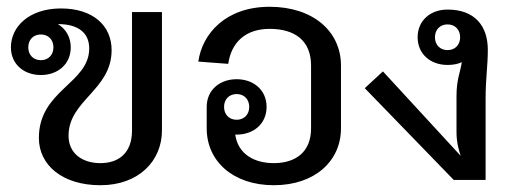

<svg xmlns="http://www.w3.org/2000/svg" viewBox="-20 -536 1536 572"><path d="M101.7 -433.3C124.2 -433.3 139.2 -417.5 139.2 -395C139.2 -372.5 124.2 -356.7 101.7 -356.7C79.2 -356.7 64.2 -372.5 64.2 -395C64.2 -417.5 79.2 -433.3 101.7 -433.3ZM12.5 -395C12.5 -345 50.8 -312.5 101.7 -312.5C152.5 -312.5 190.8 -345 190.8 -395C190.8 -425.8 175.8 -450 152.5 -464.2H153.3C211.7 -464.2 245.8 -439.2 245.8 -391.7C245.8 -287.5 95.8 -267.5 95.8 -125C95.8 -44.2 165.8 15.8 279.2 15.8C393.3 15.8 462.5 -56.7 462.5 -147.5V-500H373.3V-147.5C373.3 -78.3 331.7 -50 279.2 -50C225.8 -50 184.2 -78.3 184.2 -131.7C184.2 -237.5 312.5 -267.5 312.5 -386.7C312.5 -460 256.7 -510.8 161.7 -510.8C65.8 -510.8 12.5 -455.8 12.5 -395Z M570.8 -352.5 660 -345.8C669.2 -410.8 712.5 -450 783.3 -450C857.5 -450 906.7 -415.8 906.7 -340.8V-153.3C906.7 -82.5 860 -50 795.8 -50C737.5 -50 689.2 -76.7 680.8 -135H685C735.8 -135 774.2 -167.5 774.2 -217.5C774.2 -267.5 735.8 -300 685 -300C634.2 -300 595.8 -267.5 595.8 -217.5V-153.3C595.8 -56.7 673.3 15.8 795.8 15.8C918.3 15.8 995.8 -56.7 995.8 -153.3V-340.8C995.8 -443.3 911.7 -515.8 783.3 -515.8C652.5 -515.8 582.5 -435.8 570.8 -352.5ZM685 -255.8C707.5 -255.8 722.5 -240 722.5 -217.5C722.5 -195 707.5 -179.2 685 -179.2C662.5 -179.2 647.5 -195 647.5 -217.5C647.5 -240 662.5 -255.8 685 -255.8Z M1313.3 -463.3C1335.8 -463.3 1350.8 -447.5 1350.8 -425C1350.8 -402.5 1335.8 -386.7 1313.3 -386.7C1290.8 -386.7 1275.8 -402.5 1275.8 -425C1275.8 -447.5 1290.8 -463.3 1313.3 -463.3ZM1066.7 -273.3 1331.7 0H1426.7V-241.7C1426.7 -301.7 1433.3 -340.8 1433.3 -387.5C1433.3 -460 1393.3 -507.5 1313.3 -507.5C1262.5 -507.5 1224.2 -475 1224.2 -425C1224.2 -375 1262.5 -342.5 1313.3 -342.5C1329.2 -342.5 1343.3 -345 1355.8 -350.8C1350.8 -318.3 1340 -299.2 1340 -250V-141.7C1340 -113.3 1346.7 -88.3 1352.5 -71.7L1120.8 -323.3Z"/></svg>

Font: Boon Medium
Style: Regular
Weight: 500
Designer: Sungsit Sawaiwan
Foundry: FontUni
Version: Version 2.0